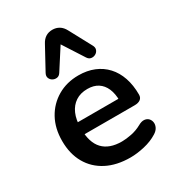

<svg xmlns="http://www.w3.org/2000/svg" viewBox="-187 -884 916 1005"><g transform="rotate(-30 271.0 -382.0)"><path d="M306 10Q223 10 163 -21Q103 -52 70.5 -109Q38 -166 38 -244Q38 -320 69.5 -377Q101 -434 156.5 -466.5Q212 -499 283 -499Q335 -499 376.5 -482Q418 -465 447.5 -433Q477 -401 492.5 -355.5Q508 -310 508 -253Q508 -235 495.5 -225.5Q483 -216 460 -216H139V-288H420L404 -273Q404 -319 390.5 -350Q377 -381 351.5 -397.5Q326 -414 288 -414Q246 -414 216.5 -394.5Q187 -375 171.5 -339.5Q156 -304 156 -255V-248Q156 -166 194.5 -125.5Q233 -85 308 -85Q334 -85 366.5 -91.5Q399 -98 428 -114Q449 -126 465 -124.5Q481 -123 490.5 -113Q500 -103 502 -88.5Q504 -74 496.5 -59Q489 -44 471 -33Q436 -11 390.5 -0.5Q345 10 306 10ZM426 -597Q435 -581 430 -568Q425 -555 413 -548.5Q401 -542 387.5 -544Q374 -546 365 -560L284 -686L203 -560Q194 -546 180.5 -544Q167 -542 155 -548.5Q143 -555 138 -568Q133 -581 142 -597L214 -729Q226 -752 243.5 -763Q261 -774 284 -774Q307 -774 325 -763Q343 -752 355 -729Z"/></g></svg>

Font: Nunito ExtraLight
Style: Bold
Weight: 700
Version: Version 3.602